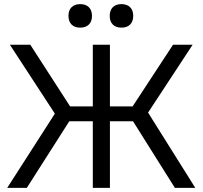

<svg xmlns="http://www.w3.org/2000/svg" viewBox="-20 -911 982 931"><path d="M611 -792Q596 -777 569 -777Q542 -777 527 -792Q512 -807 512 -834Q512 -861 527 -876Q542 -891 569 -891Q596 -891 611 -876Q626 -861 626 -834Q626 -807 611 -792ZM411 -792Q396 -777 369 -777Q342 -777 327 -792Q312 -807 312 -834Q312 -861 327 -876Q342 -891 369 -891Q396 -891 411 -876Q426 -861 426 -834Q426 -807 411 -792ZM15 0 246 -360 28 -694H127L320 -395H430V-694H513V-395H623L819 -694H914L698 -365L927 0H828L625 -323H513V0H430V-323H316L110 0Z"/></svg>

Font: Cantarell
Style: Regular
Weight: 400
Designer: Dave Crossland, Nikolaus Waxweiler, Florian Fecher, Jacques Le Bailly, Eben Sorkin, Alexei Vanyashin, Alexios Zavras, Em
Version: Version 0.303